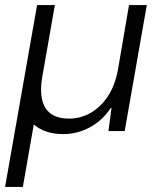

<svg xmlns="http://www.w3.org/2000/svg" viewBox="-51 -516 603 756"><path d="M-31 220 95 -496H165L115 -211Q102 -131 128.5 -90Q155 -49 221 -49Q266 -49 305 -71Q344 -93 372.5 -135Q401 -177 413 -239L457 -496H527L440 0H376L388 -91H385Q353 -42 303.5 -15Q254 12 197 12Q162 12 133 2.5Q104 -7 82 -26L39 220Z"/></svg>

Font: DM Sans 36pt Light
Style: Italic
Weight: 300
Italic angle: -10°
Designer: Colophon Foundry, Jonny Pinhorn
Foundry: Colophon Foundry
Version: Version 4.004;gftools[0.9.30]